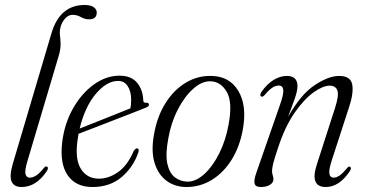

<svg xmlns="http://www.w3.org/2000/svg" viewBox="-20 -742 1467 770"><path d="M319.5 -722Q344.5 -722 356.2 -713Q368 -704 368 -692Q368 -664.5 337.5 -664.5Q320 -664.5 304.5 -673.5Q289 -682.5 271 -682.5Q254 -682.5 240.5 -667Q227 -651.5 222.5 -632Q218.5 -616 220.5 -600.5Q222.5 -585 223 -566.2Q223.5 -547.5 216.5 -521.5L91.5 -101Q78.5 -59 82.2 -44.2Q86 -29.5 99.5 -29.5Q110.5 -29.5 124 -37.5Q137.5 -45.5 156 -68.5Q162.5 -76.5 167.5 -74Q176.5 -71 168.5 -57Q125.5 8 67 8Q36 8 26.5 -14Q17 -36 31 -84L186.5 -609Q220 -722 319.5 -722Z M534.5 -130Q514.5 -71.5 467.8 -31.8Q421 8 350.5 8Q284 8 251.5 -39Q219 -86 229.5 -172Q238.5 -246 272.5 -306.5Q306.5 -367 356 -402.8Q405.5 -438.5 459.5 -438.5Q506.5 -438.5 530 -409.8Q553.5 -381 554.5 -339.5Q555 -328.5 566 -330Q575 -331 577 -324.5Q579.5 -316 565.5 -310.5Q548.5 -303.5 514.2 -290.2Q480 -277 438.8 -261Q397.5 -245 359 -230Q320.5 -215 295 -205.5Q292.5 -191 290.5 -176Q280.5 -102 305 -63.8Q329.5 -25.5 377 -25.5Q416 -25.5 453.5 -51.8Q491 -78 516 -136Q523.5 -148 530 -147Q539.5 -146 534.5 -130ZM453.5 -417.5Q408.5 -417.5 364.5 -365.8Q320.5 -314 299.5 -226.5Q327.5 -237.5 366 -252.8Q404.5 -268 441.8 -283Q479 -298 503 -307.5Q506 -320.5 506 -342Q506 -375.5 492.2 -396.5Q478.5 -417.5 453.5 -417.5Z M828.5 -437.5Q901 -436 936 -377Q971 -318 954 -223.5Q941.5 -153.5 909 -101.5Q876.5 -49.5 829.8 -20.8Q783 8 728 8Q682 8 648.2 -16.8Q614.5 -41.5 600 -88.5Q585.5 -135.5 597.5 -202.5Q610 -274.5 643.5 -328Q677 -381.5 724.8 -410.2Q772.5 -439 828.5 -437.5ZM733 -13.5Q767 -14 800.5 -45Q834 -76 859.8 -128Q885.5 -180 896.5 -241.5Q913.5 -331 889.8 -372.8Q866 -414.5 825 -416Q790.5 -417.5 755.2 -386.2Q720 -355 692.8 -302Q665.5 -249 654.5 -184.5Q643 -122.5 651.2 -85Q659.5 -47.5 681.5 -30.8Q703.5 -14 733 -13.5Z M1028 -355Q1024 -356 1024 -361.2Q1024 -366.5 1028 -372.5Q1049.5 -404 1076.2 -420.8Q1103 -437.5 1130.5 -437.5Q1173 -437.5 1173 -396.5Q1173 -377.5 1162 -346.2Q1151 -315 1135.5 -273.5Q1185.5 -363 1241.5 -400.2Q1297.5 -437.5 1340 -437.5Q1386 -437.5 1392.5 -403.2Q1399 -369 1379.5 -311L1311.5 -102Q1298 -61 1301 -45.2Q1304 -29.5 1318 -29.5Q1328.5 -29.5 1341 -37.5Q1353.5 -45.5 1372.5 -68.5Q1378.5 -76 1383 -73.5Q1391.5 -70 1383.5 -56.5Q1341 8 1286.5 8Q1221.5 8 1250.5 -82L1323.5 -308.5Q1340 -360 1333 -379.2Q1326 -398.5 1302 -398.5Q1275.5 -398.5 1237.8 -371.8Q1200 -345 1161.5 -289.8Q1123 -234.5 1095 -149Q1079.5 -103 1075.2 -84.5Q1071 -66 1071 -56.5Q1071 -46 1073.8 -39Q1076.5 -32 1076.5 -22.5Q1076.5 -9.5 1062.5 -0.8Q1048.5 8 1025.5 8Q1004.5 8 1001 -6Q997.5 -20 1009 -52L1102.5 -320.5Q1118.5 -365.5 1116 -382.2Q1113.5 -399 1098 -399Q1085.5 -399 1072 -390.2Q1058.5 -381.5 1041 -360.5Q1034 -352.5 1028 -355Z"/></svg>

Font: Fraunces 144pt Soft Light
Style: Italic
Weight: 300
Italic angle: -16°
Version: Version 1.000;[b76b70a41]